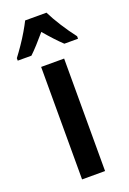

<svg xmlns="http://www.w3.org/2000/svg" viewBox="-178 -818 587 871"><g transform="rotate(-20 115.5 -383.0)"><path d="M171 0H60V-543H171ZM167 -766Q183 -733 208.5 -693Q234 -653 261 -618V-606H195Q177 -623 157 -644.5Q137 -666 115 -692Q93 -666 72.5 -643.5Q52 -621 36 -606H-30V-618Q-14 -639 4.5 -666Q23 -693 38.5 -719.5Q54 -746 64 -766Z"/></g></svg>

Font: Noto Sans Thai Looped ExtraCondensed SemiBold
Style: Regular
Weight: 600
Width: 2
Designer: Sasikarn Vongin, Ben Mitchell
Foundry: The Fontpad Ltd
Version: Version 1.001; ttfautohint (v1.8.4.7-5d5b)